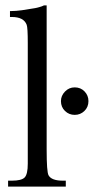

<svg xmlns="http://www.w3.org/2000/svg" viewBox="-20 -692 349 712"><path d="M153 -137Q153 -55 160 -42Q171 -22 213 -22H224V0H10V-22H24Q60 -22 71.5 -34Q83 -46 83 -85V-533Q83 -589 79 -600Q68 -629 24 -629H17V-651H22Q39 -651 61 -654Q83 -657 111 -662Q119 -664 127 -666Q135 -668 143 -672H153ZM257 -266Q236 -266 221 -280.5Q206 -295 206 -317Q206 -337 221 -352.5Q236 -368 257 -368Q279 -368 293.5 -353Q308 -338 308 -317Q308 -295 293 -280.5Q278 -266 257 -266Z"/></svg>

Font: New Athena Unicode
Style: Regular
Weight: 400
Designer: J. Rusten 1997; rev. by R. Hancock 2001, 2002, rev. by D. Mastronarde 2002-2021
Foundry: GreekKeys New Athena Unicode
Version: Version 5.008